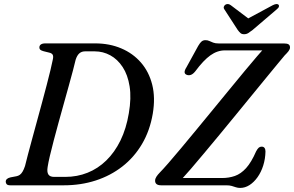

<svg xmlns="http://www.w3.org/2000/svg" viewBox="-20 -914 1450 947"><path d="M8.3 -18.1Q8.3 -25.8 14.3 -31.3Q20.4 -36.7 32.3 -39.3L61.4 -44.8Q70.3 -46.6 77.5 -51.6Q84.7 -56.5 91 -66.9Q97.4 -77.3 103.4 -95.2Q108.5 -116.7 117.6 -151Q126.8 -185.3 138.2 -227.6Q149.7 -269.9 162.3 -316.1Q174.9 -362.3 187.4 -408.3Q199.9 -454.2 210.5 -495.3Q221.2 -536.3 229 -568.8Q236.9 -601.3 240.4 -620Q244.2 -635.8 240 -643.7Q235.8 -651.7 222.2 -654.6L195.5 -661.2Q183.8 -664.4 179 -668.4Q174.2 -672.4 174.2 -679.8Q174.2 -689.2 181.5 -694.6Q188.9 -700 203.9 -700H449.6Q519.9 -700 577.7 -675.5Q635.5 -651.1 675.1 -605.6Q714.7 -560.1 730.8 -496.2Q746.8 -432.3 733.5 -353.2Q719.2 -269.3 680.3 -203.5Q641.4 -137.8 583.2 -92.6Q525 -47.4 451.9 -23.7Q378.7 0 294.9 0H31.3Q18 0 13.1 -5.2Q8.3 -10.4 8.3 -18.1ZM301.9 -41.5Q360.5 -41.5 411.8 -62Q463.1 -82.4 504.3 -122.6Q545.6 -162.8 574.2 -221.1Q602.8 -279.4 615.4 -355.3Q628.4 -430.7 619.3 -487.8Q610.3 -544.9 585 -583.3Q559.8 -621.7 524 -641.2Q488.2 -660.7 447.5 -660.7H399.5Q382.5 -660.7 371.2 -650.7Q359.9 -640.7 353.1 -619.3Q348.7 -600.1 340 -567.1Q331.2 -534.1 319.6 -492.1Q307.9 -450.1 294.9 -403.4Q281.8 -356.8 269 -310.1Q256.2 -263.3 245 -220.9Q233.8 -178.5 225.9 -144.7Q218 -110.8 215 -90.7Q210.8 -65.6 218.5 -53.6Q226.2 -41.5 246.9 -41.5ZM1096.4 0H775.1Q745 0 745 -22.8Q745 -32.7 751.6 -42.7Q758.2 -52.7 767.8 -62.5Q783.3 -78.2 810.8 -109.7Q838.2 -141.2 873.7 -183.7Q909.1 -226.1 949.4 -275Q989.6 -323.9 1031.4 -374.7Q1073.1 -425.4 1112.9 -474Q1152.6 -522.6 1187.2 -564.2Q1221.9 -605.8 1247.8 -636.1Q1273.8 -666.4 1287.7 -680.3L1300.1 -665.5H1089.2Q1052 -665.5 1017.8 -641.1Q983.6 -616.8 943 -562Q931.9 -548.3 921.2 -544.7Q910.5 -541.1 901.1 -544.9Q890.8 -548.8 890.5 -558.1Q890.2 -567.4 899.8 -582.4L957.7 -687.8Q967.1 -703.9 974.8 -709.9Q982.5 -715.9 993.4 -715.9Q1003.9 -715.9 1012.4 -711.9Q1020.8 -707.8 1031.5 -703.8Q1042.1 -699.7 1058.6 -699.7H1380.7Q1396.7 -699.7 1403.6 -695Q1410.4 -690.4 1410.4 -679.7Q1410.4 -671.3 1403.2 -661.8Q1395.9 -652.3 1384 -640.7Q1372.3 -626.9 1348.5 -598Q1324.6 -569.1 1292 -529.3Q1259.4 -489.6 1221.3 -442.9Q1183.1 -396.3 1142.7 -346.8Q1102.3 -297.4 1062.5 -249.3Q1022.7 -201.2 986.8 -158.3Q950.9 -115.3 922.1 -81.8Q893.2 -48.2 874.8 -28.5L863.2 -35.9H1074.6Q1109.2 -35.9 1138.6 -46.2Q1167.9 -56.4 1193.8 -84.8Q1219.6 -113.2 1243.3 -167.6Q1250 -180.1 1256 -185.4Q1262 -190.7 1270.3 -190.7Q1280.1 -190.7 1284.8 -184.3Q1289.4 -177.8 1289.4 -166.8Q1288.6 -130 1278.3 -97.5Q1268 -65 1250.4 -40.2Q1232.8 -15.4 1210.8 -1.2Q1188.7 12.9 1164.7 12.9Q1152.8 12.9 1143.3 9.6Q1133.8 6.3 1123.1 3.2Q1112.4 0 1096.4 0ZM1221 -810.7 1118.3 -888.3Q1104.4 -898.6 1091.6 -890.8Q1086.5 -887.5 1084.2 -881.2Q1081.9 -874.9 1086.7 -867.8L1152.5 -766.3Q1159.5 -756.8 1166 -751Q1172.4 -745.2 1184.1 -745.2Q1195.6 -745.2 1204.7 -751Q1213.8 -756.8 1226.1 -766.3L1344.9 -867.8Q1354 -874.9 1355.6 -881.2Q1357.2 -887.5 1353.8 -890.8Q1349.7 -894.8 1342.5 -894Q1335.2 -893.2 1325.3 -888.3L1181.1 -810.7Z"/></svg>

Font: Fraunces
Style: Italic
Weight: 900
Italic angle: -16°
Version: Version 1.000;[0bf87f6ff]